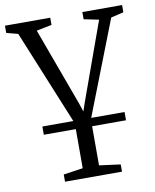

<svg xmlns="http://www.w3.org/2000/svg" viewBox="-89 -604 732 904"><g transform="rotate(-10 277.0 -152.0)"><path d="M88 0V-39.5H481V0ZM148 235V200.5L241 187V-27.5L52 -488.5L-3 -503V-537.5H213.5V-503L140.5 -488.5L277.5 -115L290.5 -75.5L304 -115.5L438.5 -488.5L367 -503V-537.5H557V-503L496.5 -488.5L319 -33V187L420.5 200.5V235Z"/></g></svg>

Font: Merriweather 60pt Light
Style: Regular
Weight: 300
Version: Version 2.100